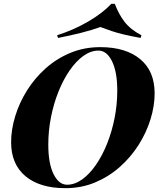

<svg xmlns="http://www.w3.org/2000/svg" viewBox="-20 -968 833 1002"><path d="M494 -704Q454 -704 415.5 -676.5Q377 -649 343.5 -600.5Q310 -552 285 -489.5Q260 -427 246 -356Q232 -285 232 -213Q232 -115 259.5 -59.5Q287 -4 330 -4Q370 -4 408.5 -31.5Q447 -59 480.5 -107.5Q514 -156 539 -218.5Q564 -281 578 -352Q592 -423 592 -495Q592 -593 564.5 -648.5Q537 -704 494 -704ZM38 -226Q38 -292 59.5 -362Q81 -432 121 -496Q161 -560 218 -611Q275 -662 347 -692Q419 -722 503 -722Q636 -722 711.5 -659.5Q787 -597 787 -481Q787 -415 765.5 -345.5Q744 -276 703.5 -212Q663 -148 605.5 -97Q548 -46 476.5 -16Q405 14 321 14Q188 14 113 -48.5Q38 -111 38 -226ZM504 -827Q460 -811 402.5 -796.5Q345 -782 283 -770L278 -784Q366 -812 441 -856Q516 -900 561 -948H579Q600 -893 630.5 -853.5Q661 -814 718 -784L714 -770Q665 -779 628.5 -787.5Q592 -796 562.5 -806Q533 -816 504 -827Z"/></svg>

Font: Playfair Display ExtraBold
Style: Italic
Weight: 800
Italic angle: -14°
Designer: Claus Eggers Sørensen
Foundry: Claus Eggers Sørensen
Version: Version 1.203